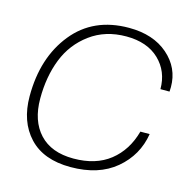

<svg xmlns="http://www.w3.org/2000/svg" viewBox="-107 -825 919 939"><g transform="rotate(15 352.5 -356.0)"><path d="M331 10Q194 10 121.5 -67.5Q49 -145 49 -274Q49 -469 151 -595.5Q253 -722 433 -722Q556 -722 630.5 -657Q705 -592 705 -495Q705 -480 704 -472H658Q658 -562 597.5 -620Q537 -678 431 -678Q325 -678 248.5 -621.5Q172 -565 137 -476Q102 -387 102 -276Q102 -163 162 -98.5Q222 -34 334 -34Q447 -34 518.5 -90.5Q590 -147 617 -246H664Q646 -135 559.5 -62.5Q473 10 331 10Z"/></g></svg>

Font: Creato Display Light
Style: Italic
Weight: 300
Italic angle: -10°
Version: Version 1.000